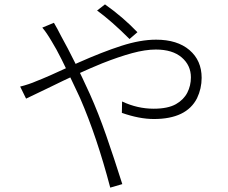

<svg xmlns="http://www.w3.org/2000/svg" viewBox="-20 -812 1040 876"><path d="M423 -764 459 -792Q541 -734 607 -665L571 -634Q490 -715 423 -764ZM259 -647Q318 -541 390 -383Q429 -296 464.5 -194Q500 -92 538 28L483 44Q422 -188 346 -363Q336 -383 332 -393Q287 -489 261.5 -540Q236 -591 216 -623Q192 -664 173 -686L226 -708Q242 -681 259 -647ZM144 -441Q194 -460 308 -513L337 -526Q447 -575 534 -603Q621 -631 692 -631Q789 -631 844.5 -583.5Q900 -536 900 -457Q900 -408 879 -364Q831 -269 682 -269Q616 -269 536 -297L537 -349Q607 -316 681 -316Q746 -316 783 -337Q818 -357 834.5 -389Q851 -421 851 -459Q851 -514 809 -550Q767 -586 691 -586Q643 -586 582.5 -569.5Q522 -553 446 -523Q345 -482 197 -409Q174 -398 149 -386Q124 -374 99 -362L72 -417Q89 -421 110 -428Q131 -435 144 -441Z"/></svg>

Font: Merged Yaku Han JP Light
Style: Regular
Weight: 300
Designer: Ryoko NISHIZUKA 西塚涼子 (kana, bopomofo & ideographs); Paul D. Hunt (Latin, Greek & Cyrillic); Sandoll Communications 산돌커뮤니
Foundry: Adobe
Version: Version 2.004